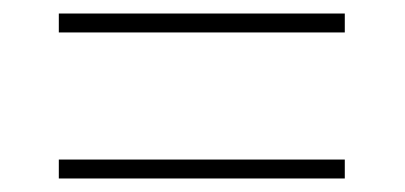

<svg xmlns="http://www.w3.org/2000/svg" viewBox="-20 -499 599 284"><path d="M67 -451V-479H490V-451ZM67 -235V-263H490V-235Z"/></svg>

Font: Noto Serif Myanmar Thin
Style: Regular
Weight: 100
Designer: Ben Mitchell and the Monotype Design Team
Foundry: Monotype Imaging Inc.
Version: Version 2.106; ttfautohint (v1.8.4.7-5d5b)